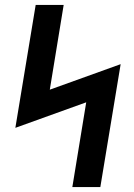

<svg xmlns="http://www.w3.org/2000/svg" viewBox="-20 -755 540 775"><path d="M272 0 328 -342 42 -239 124 -735H237L181 -393L467 -496L385 0Z"/></svg>

Font: Iosevka
Style: Bold Italic
Weight: 700
Italic angle: -9°
Monospace: yes
Designer: Belleve Invis
Foundry: Belleve Invis
Version: Version 32.5.0; ttfautohint (v1.8.4)